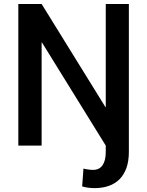

<svg xmlns="http://www.w3.org/2000/svg" viewBox="-20 -731 737 964"><path d="M455 213.5Q421 213.5 392.5 205L399 115.5Q408 118 422.5 120Q437 122 447.5 122Q478.5 122 494.8 98.8Q511 75.5 511 31.5V0L190.5 -518H190Q189.5 -517.5 189 -517.5V0H72V-711H189L509.5 -193H511V-711H627V31.5Q627 78 614.8 112.2Q602.5 146.5 580 169Q557.5 191.5 525.8 202.5Q494 213.5 455 213.5Z"/></svg>

Font: Roberto Sans Medium
Style: Regular
Weight: 500
Designer: Google (font) & Cristiano Sobral (main changes)
Version: Version 1.000;October 12, 2021;FontCreator 14.0.0.2814 64-bi